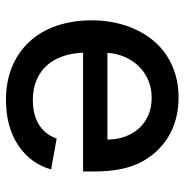

<svg xmlns="http://www.w3.org/2000/svg" viewBox="-8 -584 604 627"><g transform="rotate(90 293.5 -271.0)"><path d="M46.9 -269.2Q46.9 -307.2 54.2 -342.9Q61.4 -378.6 75.6 -410Q89.8 -441.4 111 -467.7Q132.1 -494 160.2 -512.8Q188.2 -531.6 223 -542.1Q257.8 -552.6 299 -552.6Q332 -552.6 362.2 -545.5Q392.4 -538.4 418.9 -524Q445.3 -509.6 467.3 -488.1Q489.3 -466.6 506 -437.5Q540.5 -377.5 540.5 -278.4V-240.8H152.7Q153.8 -205.3 164.1 -175.1Q174.4 -144.9 193.7 -123Q213.1 -101.2 241.5 -89Q269.9 -76.7 307.5 -76.7Q354.4 -76.7 386.7 -96.2Q419 -115.8 433.2 -154.5L533.7 -136.4Q515.6 -70 455.6 -29.5Q395.6 11 306.5 11Q246.4 11 198.3 -9.1Q150.2 -29.1 116.5 -65.7Q82.7 -102.3 64.8 -154.1Q46.9 -206 46.9 -269.2ZM153.1 -320.3H436.4Q436.1 -351.2 426.7 -377.5Q417.3 -403.8 399.7 -423.3Q382.1 -442.8 356.9 -453.8Q331.7 -464.8 299.7 -464.8Q267.4 -464.8 241.1 -453.1Q214.8 -441.4 195.8 -421.5Q176.8 -401.6 165.8 -375.4Q154.8 -349.1 153.1 -320.3Z"/></g></svg>

Font: Inter P Medium
Style: Regular
Weight: 500
Designer: Rasmus Andersson
Foundry: rsms
Version: Version 3.018;git-588b23468